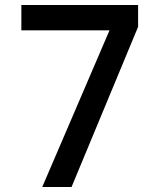

<svg xmlns="http://www.w3.org/2000/svg" viewBox="-20 -753 640 773"><path d="M536 -733V-645L268 0H150L421 -631H66V-733Z"/></svg>

Font: Kreadon Light
Style: Bold
Weight: 600
Designer: Reiya WATANABE
Foundry: StudioGnu
Version: Version 1.003; ttfautohint (v1.8.4.7-5d5b);gftools[0.9.32]